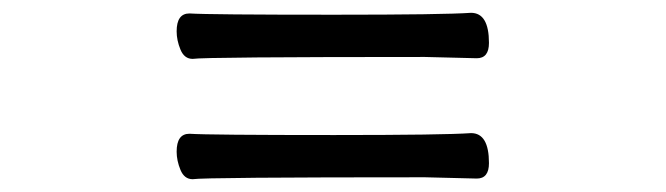

<svg xmlns="http://www.w3.org/2000/svg" viewBox="-20 -543 1040 300"><path d="M281 -263Q268 -263 262 -277.5Q256 -292 256 -306Q256 -334 276 -334Q306 -332 502 -332Q674 -332 716 -335Q744 -335 744 -288Q744 -264 725 -264L644 -266Q299 -266 281 -263ZM281 -451Q268 -451 262 -465.5Q256 -480 256 -494Q256 -522 276 -522Q306 -520 502 -520Q674 -520 716 -523Q744 -523 744 -476Q744 -452 725 -452L644 -454Q299 -454 281 -451Z"/></svg>

Font: LXGW WenKai Mono Medium
Style: Regular
Weight: 500
Monospace: yes
Designer: LXGW / Fontworks Inc.
Foundry: LXGW / Fontworks Inc.
Version: Version 1.520; June 14, 2025